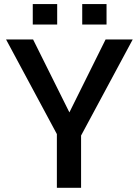

<svg xmlns="http://www.w3.org/2000/svg" viewBox="-20 -900 666 920"><path d="M368.5 0H252.5V-257.5L9 -711H138.5L312.5 -361.5L486 -711H616L368.5 -250.5ZM254 -782.5H137V-880.5H254ZM490.5 -782.5H374V-880.5H490.5Z"/></svg>

Font: Roberto Sans Medium
Style: Regular
Weight: 500
Designer: Google (font) & Cristiano Sobral (main changes)
Version: Version 1.000;October 12, 2021;FontCreator 14.0.0.2814 64-bi